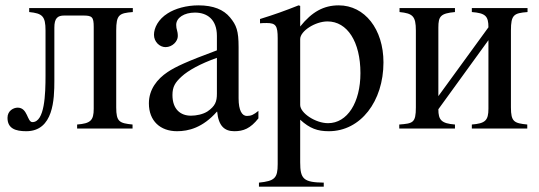

<svg xmlns="http://www.w3.org/2000/svg" viewBox="-20 -480 2013 717"><path d="M476 -450H89V-435C138 -430 150 -420 150 -366V-199C150 -128 147 -24 101 -24C81 -24 84 -78 46 -78C31 -78 8 -67 8 -40C8 0 38 10 78 10C180 10 183 -110 183 -179V-377C183 -412 195 -422 220 -422H290C324 -422 330 -417 330 -379V-74C330 -30 318 -19 268 -15V0H475V-15C426 -20 414 -25 414 -79V-366C414 -425 425 -431 476 -435Z M790 -130C790 -101 784 -84 755 -64C738 -53 713 -48 693 -48C654 -48 624 -72 624 -125C624 -156 634 -172 658 -194C683 -217 728 -242 790 -264ZM945 -66C928 -52 918 -47 902 -47C884 -47 871 -67 871 -113V-304C871 -365 863 -386 839 -415C815 -444 777 -460 721 -460C676 -460 634 -448 606 -430C571 -408 555 -376 555 -350C555 -323 577 -304 598 -304C624 -304 644 -326 644 -345C644 -366 638 -369 638 -387C638 -414 668 -433 708 -433C753 -433 790 -408 790 -346V-292C677 -250 636 -231 606 -211C567 -185 536 -146 536 -94C536 -28 579 10 641 10C684 10 737 -3 790 -63H791C796 -10 818 10 855 10C889 10 915 0 945 -38Z M1101 -334C1101 -364 1157 -400 1203 -400C1277 -400 1326 -324 1326 -207C1326 -97 1277 -20 1205 -20C1158 -20 1101 -58 1101 -88ZM1101 -458 1095 -460C1042 -439 1006 -426 951 -409V-393C960 -394 967 -394 976 -394C1010 -394 1017 -384 1017 -337V133C1017 185 1006 196 947 202V217H1189V202C1114 201 1101 189 1101 126V-33C1137 0 1166 10 1208 10C1327 10 1412 -102 1412 -247C1412 -371 1342 -460 1245 -460C1189 -460 1145 -436 1101 -381Z M1950 -450H1742V-435C1793 -431 1804 -420 1804 -378L1617 -121V-377C1617 -419 1625 -430 1679 -435V-450H1472V-435C1521 -430 1533 -420 1533 -366V-79C1533 -21 1522 -19 1471 -15V0H1679V-15C1628 -19 1617 -32 1617 -72L1804 -330V-74C1804 -30 1792 -19 1742 -15V0H1949V-15C1900 -20 1888 -25 1888 -79V-366C1888 -425 1899 -431 1950 -435Z"/></svg>

Font: XITS
Style: Regular
Weight: 400
Designer: MicroPress Inc., with final additions and corrections provided by Coen Hoffman, Elsevier (retired)
Version: Version 1.302